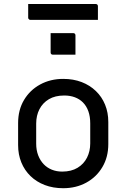

<svg xmlns="http://www.w3.org/2000/svg" viewBox="-20 -942 640 972"><path d="M300 -542.6Q351.5 -542.6 393.3 -526.5Q435.1 -510.4 465.4 -481.1Q495.8 -451.9 512 -412Q528.3 -372.2 528.3 -324.3V-212.8Q528.3 -146.7 498.4 -96.3Q468.6 -45.8 416.9 -17.5Q365.2 10.8 300 10.8Q248.5 10.8 206.5 -5.3Q164.5 -21.4 134.4 -50.7Q104.2 -79.9 88 -119.8Q71.7 -159.6 71.7 -207.5V-319Q71.7 -385.7 101.6 -435.8Q131.4 -486 183.3 -514.3Q235.2 -542.6 300 -542.6ZM305.3 -458.5Q259.1 -458.5 227.6 -439.8Q196.2 -421.1 179.7 -389.1Q163.2 -357.1 163.2 -316.1V-214.5Q163.2 -182.1 173.4 -155.4Q183.7 -128.7 201.9 -110Q218.6 -92.7 242.4 -83Q266.3 -73.3 294.7 -73.3Q340.9 -73.3 372.7 -92.6Q404.4 -111.9 420.6 -144.2Q436.8 -176.4 436.8 -215.7V-317.3Q436.8 -352.1 427.3 -378.8Q417.8 -405.6 399.5 -423.8Q382.8 -440.5 359 -449.5Q335.1 -458.5 305.3 -458.5ZM236.3 -774.3Q250.3 -774.3 264.6 -774.3Q278.9 -774.3 293.7 -774.3Q308.4 -774.3 322.7 -774.3Q337 -774.3 351 -774.3Q356 -774.3 359 -771.3Q362 -768.3 362 -763.3V-665.2Q348 -665.2 333.7 -665.2Q319.4 -665.2 304.7 -665.2Q289.9 -665.2 275.6 -665.2Q261.3 -665.2 247.3 -665.2Q242.3 -665.2 239.3 -668.2Q236.3 -671.2 236.3 -676.2ZM122.7 -921.7H464.6Q469.7 -921.7 472.7 -918.7Q475.7 -915.7 475.7 -910.7Q475.7 -899.3 475.7 -887.9Q475.7 -876.5 475.7 -865.1Q475.7 -853.7 475.7 -841.4H133.7Q130.7 -841.4 128.2 -842.9Q125.7 -844.4 124.2 -846.9Q122.7 -849.4 122.7 -852.4Q122.7 -864.7 122.7 -876.1Q122.7 -887.5 122.7 -898.9Q122.7 -910.3 122.7 -921.7Z"/></svg>

Font: Recursive Sans Linear Light
Style: Regular
Weight: 300
Version: Version 1.085